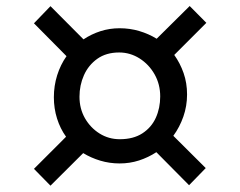

<svg xmlns="http://www.w3.org/2000/svg" viewBox="-20 -688 778 622"><path d="M194 -245Q175 -271.5 164.8 -304Q154.5 -336.5 154.5 -373Q154.5 -410 165.2 -444.2Q176 -478.5 195.5 -506L90 -612.5L143.5 -668L250.5 -560.5Q276 -577.5 305.5 -587Q335 -596.5 367.5 -596.5Q400.5 -596.5 431 -587.5Q461.5 -578.5 487.5 -562.5L594.5 -668.5L648.5 -614L544.5 -510Q563.5 -483.5 574.8 -451.2Q586 -419 586 -382Q586 -344.5 574 -310.2Q562 -276 541.5 -248L646.5 -143.5L592.5 -88L486.5 -195Q460.5 -178 430.5 -168.2Q400.5 -158.5 367.5 -158.5Q335 -158.5 305 -167.5Q275 -176.5 249.5 -192L143.5 -86.5L90 -141ZM368 -237Q412 -237 441.2 -256Q470.5 -275 484.8 -306.5Q499 -338 499 -375.5Q499 -415 480.8 -447.2Q462.5 -479.5 432 -498.8Q401.5 -518 366 -518Q324 -518 295.2 -497.5Q266.5 -477 252 -444.5Q237.5 -412 237.5 -374.5Q237.5 -336 255.2 -305Q273 -274 302.5 -255.5Q332 -237 368 -237Z"/></svg>

Font: Merriweather 20pt Medium
Style: Regular
Weight: 500
Version: Version 2.100